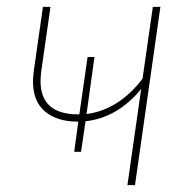

<svg xmlns="http://www.w3.org/2000/svg" viewBox="-20 -539 568 559"><path d="M447 -519 373 0H351L391 -280Q322 -196 229 -186L216 -97H196L208 -185H205Q146 -185 111 -214.5Q76 -244 76 -302Q76 -310 78 -330L105 -519H127L100 -331Q98 -311 98 -303Q98 -206 208 -206H211L235 -373H255L232 -207Q279 -213 320.5 -239.5Q362 -266 395 -310L425 -519Z"/></svg>

Font: FiraGO Thin
Style: Italic
Weight: 100
Italic angle: -8°
Designer: bBox Type GmbH
Foundry: bBox Type GmbH
Version: Version 1.001